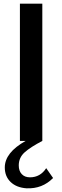

<svg xmlns="http://www.w3.org/2000/svg" viewBox="-20 -770 339 1049"><path d="M232.5 148.8 270 202.5Q211.2 262.5 125 258.8Q70 255 38.1 224.4Q6.2 193.8 6.2 145Q6.2 63.8 120 0H88.8V-750H211.2V0Q146.2 33.8 114.4 62.5Q82.5 91.2 82.5 133.8Q82.5 163.8 98.8 181.2Q115 198.8 143.8 198.8Q200 198.8 232.5 148.8Z"/></svg>

Font: Now Alt Medium
Style: Regular
Weight: 500
Designer: Alfredo Marco Pradil
Foundry: Alfredo Marco Pradil
Version: Version 1.002;PS 001.002;hotconv 1.0.88;makeotf.lib2.5.64775